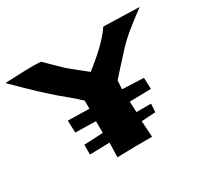

<svg xmlns="http://www.w3.org/2000/svg" viewBox="-180 -884 1148 1080"><g transform="rotate(-30 394.0 -343.5)"><path d="M828.1 -671.9Q781.2 -637.7 729 -596.2Q676.8 -554.7 636.7 -511.7Q605.5 -477.5 574.7 -443.8Q543.9 -410.2 513.7 -376L510.7 -320.3L649.4 -314.5L652.3 -241.2L513.7 -238.3L516.6 -168.9H611.3L608.4 -115.2L516.6 -109.4L523.4 -4.9Q466.8 -4.9 410.2 -4.4Q353.5 -3.9 296.9 -2L299.8 -95.7L170.9 -92.8V-156.2L293.9 -162.1V-238.3L161.1 -241.2L158.2 -320.3L296.9 -317.4V-370.1Q267.6 -397.5 237.8 -422.9Q208 -448.2 176.8 -473.6Q157.2 -490.2 137.7 -508.3Q118.2 -526.4 98.6 -543.9Q63.5 -577.1 28.8 -610.8Q-5.9 -644.5 -40 -678.7Q6.8 -680.7 53.7 -682.6Q100.6 -684.6 147.5 -684.6Q153.3 -684.6 160.6 -684.1Q168 -683.6 175.8 -683.6Q184.6 -682.6 193.4 -682.6Q220.7 -655.3 244.1 -632.8Q263.7 -613.3 282.7 -595.2Q301.8 -577.1 308.6 -572.3Q333 -551.8 357.9 -532.2Q382.8 -512.7 407.2 -493.2Q430.7 -511.7 457 -533.7Q483.4 -555.7 508.8 -579.6Q534.2 -603.5 556.6 -628.4Q579.1 -653.3 595.7 -678.7Z"/></g></svg>

Font: Slackey
Style: Regular
Weight: 400
Designer: Squid
Foundry: Font Diner, Inc DBA Sideshow
Version: Version 1.001